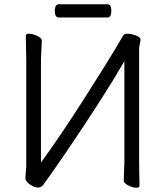

<svg xmlns="http://www.w3.org/2000/svg" viewBox="-20 -866 778 900"><path d="M483 -784H255Q237 -784 237 -815Q237 -846 256 -846H484Q502 -846 502 -815Q502 -784 483 -784ZM560 -19 563 -105V-579Q472 -421 293 -157Q237 -75 184 -1Q174 13 160 13Q146 13 132 6Q118 -1 108.5 -11.5Q99 -22 99 -32L103 -87V-588L101 -697Q101 -708 114.5 -708Q128 -708 142 -703Q176 -691 176 -675L172 -589V-104Q266 -233 375.5 -405Q485 -577 518.5 -633.5Q552 -690 557 -699Q562 -708 578 -708Q594 -708 616.5 -700Q639 -692 639 -678L632 -641V-106L634 3Q634 14 621 14Q608 14 594 9Q580 4 570 -4Q560 -12 560 -19Z"/></svg>

Font: ToneOZ-Pinyin-WenKai-Regular
Style: Regular
Weight: 400
Designer: Fontworks Inc.
Foundry: ToneOZ
Version: Version 0.240331